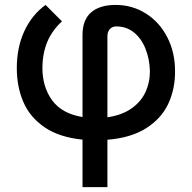

<svg xmlns="http://www.w3.org/2000/svg" viewBox="-20 -557 776 776"><path d="M447.3 -537.1Q514.6 -537.1 569.6 -502.4Q624.5 -467.8 656 -406.7Q687.5 -345.7 687.5 -269.5Q688 -197.8 660.4 -138.2Q632.8 -78.6 571.5 -39.3Q510.3 0 414.1 7.8V199.2H313.5V7.3Q219.7 -2 160.4 -42.5Q101.1 -83 74.5 -144.5Q47.9 -206.1 47.9 -282.2Q47.9 -365.2 78.4 -431.2Q108.9 -497.1 164.1 -537.1L230.5 -470.7Q191.4 -435.1 171.6 -388.9Q151.9 -342.8 151.4 -282.2Q151.4 -205.6 190.7 -151.6Q230 -97.7 313.5 -84V-416Q313.5 -476.6 348.1 -506.8Q382.8 -537.1 447.3 -537.1ZM585.9 -269.5Q584.5 -319.8 567.6 -361.1Q550.8 -402.3 520.8 -426.3Q490.7 -450.2 450.2 -450.2Q433.1 -450.2 423.6 -439Q414.1 -427.7 414.1 -411.1V-83Q472.2 -91.3 510.7 -118.2Q549.3 -145 567.6 -184.1Q585.9 -223.1 585.9 -269.5Z"/></svg>

Font: Pretendard JP Medium
Style: Regular
Weight: 500
Designer: Base glyphs from Inter by Rasmus Andersson; Hangeul glyphs from Noto Sans CJK(Source Han Sans) by Jang Soo-young and Kan
Foundry: Kil Hyung-jin
Version: Version 1.309